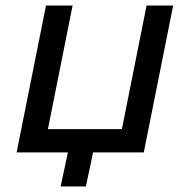

<svg xmlns="http://www.w3.org/2000/svg" viewBox="-20 -550 685 693"><path d="M605 -530 499 0H316L290 123H199L225 0H40L146 -530H242L153 -84H420L509 -530Z"/></svg>

Font: Montserrat Medium
Style: Italic
Weight: 500
Italic angle: -11.3°
Designer: Julieta Ulanovsky
Foundry: Julieta Ulanovsky
Version: Version 9.000; ttfautohint (v1.8.4.7-5d5b)